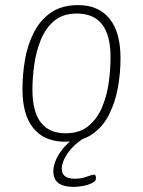

<svg xmlns="http://www.w3.org/2000/svg" viewBox="-20 -549 560 752"><path d="M235 6Q154 6 111 -46.5Q68 -99 68 -199Q68 -258 78 -316Q88 -374 113 -422.5Q138 -471 180 -500Q222 -529 286 -529Q366 -529 409 -476Q452 -423 452 -321Q452 -262 441.5 -204.5Q431 -147 406.5 -99Q382 -51 340 -22.5Q298 6 235 6ZM237 -27Q292 -27 326.5 -55.5Q361 -84 380 -129.5Q399 -175 406 -226.5Q413 -278 413 -325Q413 -496 281 -496Q226 -496 192 -467Q158 -438 139.5 -392Q121 -346 114 -294.5Q107 -243 107 -198Q107 -27 237 -27ZM269 183Q189 183 189 123Q189 85 217.5 45Q246 5 297 -27L307 -7Q269 17 245.5 50.5Q222 84 222 113Q222 151 274 151Q298 151 320 143Q342 135 348 135Q356 135 356 149Q356 160 341.5 167.5Q327 175 306.5 179Q286 183 269 183Z"/></svg>

Font: Asap Semi Condensed Semi Condensed Thin
Style: Italic
Weight: 100
Width: 4
Italic angle: -6°
Designer: Pablo Cosgaya
Foundry: Omnibus-Type
Version: Version 3.001; ttfautohint (v1.8.4.7-5d5b)